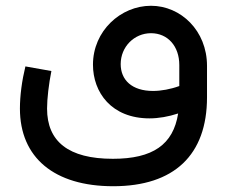

<svg xmlns="http://www.w3.org/2000/svg" viewBox="-20 -409 796 665"><path d="M503 -389C398 -389 302 -302 302 -185C302 -89 366 1 498 1C529 1 564 -5 597 -16C580 92 509 141 371 141C217 141 143 81 143 -33C143 -67 149 -118 158 -163L68 -179C56 -130 49 -78 49 -33C49 137 168 236 372 236C583 236 697 128 697 -72V-181C697 -303 606 -389 503 -389ZM601 -111C571 -100 538 -94 510 -94C437 -94 398 -132 398 -187C398 -247 445 -294 503 -294C561 -294 601 -249 601 -184Z"/></svg>

Font: UULA Sans Medium
Style: Regular
Weight: 500
Designer: Mohamed Gaber, Laura Garcia Mut
Foundry: Kief Type Foundry
Version: Version 3.006;hotconv 1.0.109;makeotfexe 2.5.65596